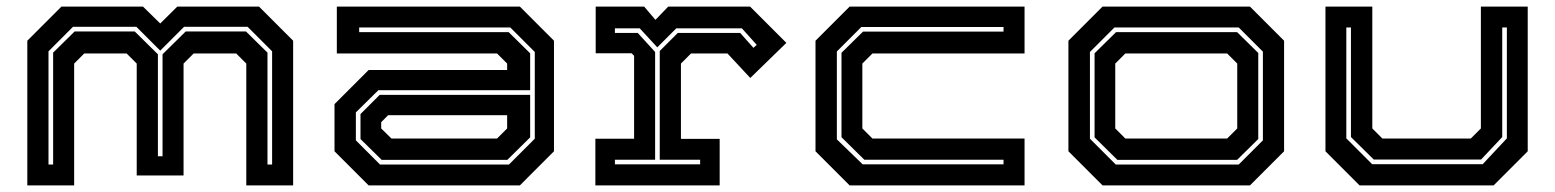

<svg xmlns="http://www.w3.org/2000/svg" viewBox="-20 -560 4698 580"><path d="M62.5 0V-437L165.5 -540H412L464 -489L515.5 -540H762.5L865.5 -437V0H724V-368L693.5 -398.5H565L534.5 -368V-30H393V-368L362.5 -398.5H234.5L204 -368V0ZM126.5 -63H140.5V-401L205.5 -465H387L457 -396V-88H471V-396L541 -465H723L788 -401V-63H802V-405L728 -479H536L464 -407L392 -479H200.5L126.5 -405Z M1093.5 0 990.5 -103V-245.5L1093.5 -348.5H1512V-368L1481.5 -398.5H997.5V-540H1550.5L1653.5 -437V-103L1550.5 0ZM1128 -63H1517.5L1595.5 -141V-403L1521.5 -477H1065V-463H1516.5L1581.5 -399V-287.5H1123L1055 -220.5V-136ZM1133 -77 1069 -140V-215.5L1127 -273.5H1581.5V-145L1512.5 -77ZM1162.5 -141.5H1481.5L1512 -172V-212H1152.5L1131.5 -191V-172Z M1778.5 0V-141H1895.5V-391.5L1888 -399H1779.5V-540H1926L1960 -500L1998.5 -540H2246L2355.5 -430.5L2246.5 -324.5L2177.5 -398.5H2067.5L2037 -368V-140.5H2154V0ZM1837.5 -63.5H2095V-77.5H1973V-406L2027.5 -460.5H2216L2256 -415.5L2266 -424.5L2221 -474.5H2023L1965.5 -417L1912.5 -474.5H1837.5V-460.5H1906.5L1959 -403V-77.5H1837.5Z M2546.5 0 2443.5 -103V-437L2546.5 -540H3075V-398.5H2615.5L2585 -368V-172L2615.5 -141.5H3075V0ZM2586 -63.5H3011.5V-77.5H2591L2522 -145.5V-400.5L2587 -464.5H3011.5V-478.5H2582L2508 -404.5V-139Z M3310.5 0 3207.5 -103V-437L3310.5 -540H3756L3859 -437V-103L3756 0ZM3350.5 -63H3722L3795 -136V-404L3722 -477H3346.5L3272.5 -403V-141ZM3355.5 -77 3286.5 -145V-399L3351.5 -463H3717L3781 -400V-140L3717 -77ZM3379.5 -141.5H3687L3717.5 -172V-368L3687 -398.5H3379.5L3349 -368V-172Z M4087 0 3984 -103V-540H4125.5V-172L4156 -141.5H4423L4453.5 -172V-540H4595V-103L4492 0ZM4125 -64H4459L4532 -142V-477H4518V-146L4454 -78H4130L4061 -146V-477H4047V-142Z"/></svg>

Font: Tourney Expanded Regular
Style: Bold
Weight: 700
Width: 7
Designer: Tyler Finck
Foundry: Etcetera Type Co
Version: Version 1.010; ttfautohint (v1.8.3)